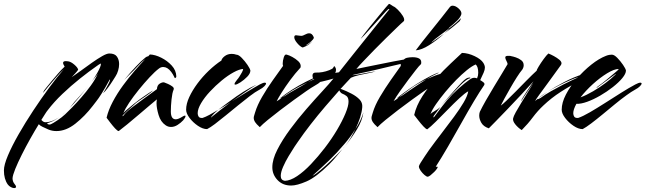

<svg xmlns="http://www.w3.org/2000/svg" viewBox="-136 -652 3295 980"><path d="M-64 308Q-71 308 -80.5 303Q-90 298 -96 290Q-116 262 -116 218Q-116 190 -95.5 141.5Q-75 93 -41 33.5Q-7 -26 34 -88Q75 -150 115.5 -205Q156 -260 190 -299Q170 -280 148.5 -255Q127 -230 109.5 -209Q92 -188 85 -179Q84 -178 84.5 -180.5Q85 -183 89 -190Q89 -191 100 -204.5Q111 -218 127.5 -238Q144 -258 161.5 -278Q179 -298 194 -312Q191 -317 188.5 -322Q186 -327 186 -331Q186 -340 200 -340Q207 -340 212 -339Q226 -337 243.5 -322Q261 -307 263 -296Q257 -287 248.5 -278Q240 -269 230 -258Q251 -272 278 -292Q305 -312 333.5 -332Q362 -352 385.5 -365.5Q409 -379 422 -379Q450 -379 461 -363Q472 -347 472 -325Q472 -309 467 -292Q462 -275 454 -263Q452 -260 440.5 -241.5Q429 -223 414.5 -203.5Q400 -184 390 -176Q407 -203 418 -224.5Q429 -246 424 -246Q399 -200 382.5 -174Q366 -148 355.5 -135Q345 -122 337 -111Q297 -59 249 -21Q201 17 152 17Q130 17 111 9Q93 1 80.5 -5Q68 -11 62 -18Q41 16 18 57Q-5 98 -25 138Q-45 178 -58 210Q-71 242 -72 258Q-72 275 -61 288Q-54 296 -54 301Q-54 308 -64 308ZM124 -18Q135 -23 157.5 -38Q180 -53 197 -69Q210 -81 232 -103.5Q254 -126 279 -154.5Q304 -183 327 -214.5Q350 -246 364 -277Q360 -270 351 -259Q342 -248 332 -236Q342 -249 349 -260.5Q356 -272 360 -279Q369 -295 374.5 -308Q380 -321 379 -328Q375 -326 369.5 -323Q364 -320 358 -315Q319 -288 272.5 -251Q226 -214 182.5 -172.5Q139 -131 108 -90Q102 -83 94 -70Q86 -57 75 -40Q85 -28 96 -28Q143 -28 202 -83L203 -84L207 -88Q207 -88 206.5 -87.5Q206 -87 203 -84Q202 -84 202 -83Q178 -61 155 -46Q132 -31 108 -24Q105 -23 105 -21Q105 -19 111.5 -17Q118 -15 124 -18ZM327 -230 328 -231 329 -232V-233H330L331 -234V-235H332V-236Q332 -236 332 -235Q332 -235 331 -235Q331 -235 331 -234Q331 -234 331 -234Q330 -234 330 -233Q330 -233 330 -233Q330 -233 329 -233Q329 -232 329 -232Q329 -232 329 -232Q328 -231 328 -231Q328 -231 328 -231Q327 -230 327 -230ZM213 -94Q221 -102 228.5 -112.5Q236 -123 244 -132Q255 -144 276 -167.5Q297 -191 317 -216Q295 -188 268 -155.5Q241 -123 213 -94Z M470 17Q464 17 451.5 3.5Q439 -10 426.5 -26.5Q414 -43 408 -51Q417 -90 439.5 -132.5Q462 -175 492 -216Q522 -257 552.5 -292Q583 -327 606 -351Q589 -338 570 -317.5Q551 -297 544 -290Q532 -278 520 -266.5Q508 -255 498 -244Q528 -281 557.5 -312Q587 -343 600 -353Q603 -356 608.5 -360Q614 -364 621 -365L629 -374Q656 -373 687 -357.5Q718 -342 740.5 -317.5Q763 -293 764 -262Q764 -258 760 -254.5Q756 -251 754 -258Q747 -273 738 -285Q729 -297 718 -304Q708 -310 697 -310Q685 -310 675 -302Q655 -287 627.5 -257.5Q600 -228 572.5 -194Q545 -160 523.5 -128Q502 -96 494 -75Q500 -82 515 -95Q530 -108 547 -121.5Q564 -135 576 -144Q580 -147 593 -156Q606 -165 620.5 -175Q635 -185 644 -190Q644 -188 632.5 -179Q621 -170 605 -159Q589 -148 575.5 -139Q562 -130 559 -127Q548 -117 533.5 -104Q519 -91 507 -80Q495 -69 491 -64Q489 -60 490 -59Q491 -58 494 -62Q503 -75 521 -90Q539 -105 560.5 -120.5Q582 -136 599 -149Q619 -164 635.5 -175.5Q652 -187 665 -197Q666 -218 680.5 -226Q695 -234 703 -231Q709 -229 721.5 -223.5Q734 -218 744 -210.5Q754 -203 750 -194Q743 -178 739.5 -144.5Q736 -111 736 -83Q736 -43 761 -43Q774 -43 796 -57Q804 -62 808 -62Q811 -62 811 -59Q811 -55 806 -47.5Q801 -40 799 -38Q787 -25 770.5 -14.5Q754 -4 737 -4Q730 -4 723 -6Q716 -8 709 -13Q684 -30 673.5 -65Q663 -100 663 -125Q663 -131 663.5 -136Q664 -141 665 -145Q654 -136 628.5 -114.5Q603 -93 572 -66.5Q541 -40 513 -17Q485 6 470 17Z M921 7Q899 7 874 -10Q849 -27 831.5 -50Q814 -73 814 -92Q814 -122 830 -156.5Q846 -191 872 -226Q898 -261 930 -291.5Q962 -322 994 -343Q996 -354 1011 -365.5Q1026 -377 1047 -377Q1059 -377 1070 -373Q1082 -373 1098 -356.5Q1114 -340 1127 -321Q1140 -302 1142 -292Q1142 -277 1126 -260.5Q1110 -244 1091.5 -232Q1073 -220 1065 -220Q1061 -220 1061 -223Q1061 -229 1074 -245Q1079 -250 1086 -261Q1093 -272 1099 -283Q1105 -294 1105 -300Q1086 -299 1056.5 -283Q1027 -267 995.5 -241Q964 -215 936 -185Q908 -155 890.5 -125.5Q873 -96 873 -74Q873 -64 878 -56.5Q883 -49 898 -50Q913 -55 933.5 -66Q954 -77 977 -91L957 -73Q954 -70 946 -60.5Q938 -51 942 -53Q962 -70 987.5 -89.5Q1013 -109 1041 -130Q1025 -120 1008.5 -109.5Q992 -99 977 -91L1032 -132Q1072 -162 1107 -184Q1142 -206 1174 -220Q1146 -203 1113.5 -180.5Q1081 -158 1048 -135Q1086 -159 1123.5 -182Q1161 -205 1190 -221Q1207 -230 1215 -230Q1222 -230 1222 -225Q1222 -221 1213.5 -212Q1205 -203 1188 -194Q1167 -183 1139 -161.5Q1111 -140 1079 -114Q1047 -88 1016.5 -63Q986 -38 961 -19Q949 -10 939 -3.5Q929 3 921 7Z M1407 -410Q1394 -416 1380 -433Q1366 -450 1366 -462Q1366 -472 1375 -472Q1380 -472 1387 -470.5Q1394 -469 1401 -469Q1410 -469 1421 -475.5Q1432 -482 1443 -482Q1457 -482 1465 -463Q1468 -458 1460 -449Q1452 -440 1441.5 -432Q1431 -424 1424 -420Q1429 -420 1440 -427.5Q1451 -435 1458 -442Q1445 -426 1428 -417.5Q1411 -409 1407 -410ZM1190 -3Q1172 -19 1165.5 -29.5Q1159 -40 1159 -49Q1159 -56 1161.5 -63Q1164 -70 1166 -78Q1177 -115 1202 -158Q1227 -201 1256.5 -242.5Q1286 -284 1309 -316Q1307 -318 1307 -328Q1307 -342 1312.5 -359.5Q1318 -377 1328 -373Q1340 -370 1356.5 -361Q1373 -352 1386 -340Q1399 -328 1399 -314Q1399 -311 1397 -305H1396Q1370 -277 1345 -243Q1320 -209 1301.5 -179.5Q1283 -150 1276 -135Q1282 -138 1289 -143Q1296 -148 1304 -155Q1299 -152 1295.5 -151Q1292 -150 1294 -151Q1320 -172 1354.5 -194Q1389 -216 1425 -234.5Q1461 -253 1493 -265H1495Q1497 -265 1492.5 -262.5Q1488 -260 1481 -257Q1474 -254 1462 -247.5Q1450 -241 1435 -232Q1449 -238 1464 -246Q1479 -254 1495 -259Q1500 -261 1504.5 -262Q1509 -263 1511 -263Q1518 -263 1518 -258Q1518 -251 1504 -238Q1490 -225 1468 -213Q1455 -206 1427.5 -187Q1400 -168 1365 -142.5Q1330 -117 1294.5 -90Q1259 -63 1231 -40Q1203 -17 1190 -3ZM1304 -155Q1309 -157 1314.5 -160.5Q1320 -164 1322 -165Q1341 -178 1372.5 -195.5Q1404 -213 1435 -232Q1385 -208 1356 -190Q1327 -172 1304 -155Z M1350 295Q1307 295 1280.5 267Q1254 239 1254 202Q1254 162 1279.5 112Q1305 62 1344.5 8.5Q1384 -45 1427.5 -95Q1471 -145 1508.5 -185.5Q1546 -226 1566 -251Q1556 -248 1539 -243.5Q1522 -239 1506.5 -235.5Q1491 -232 1486 -232Q1479 -232 1474.5 -237Q1470 -242 1468 -248Q1461 -252 1461 -254Q1460 -258 1459.5 -261Q1459 -264 1459 -266Q1459 -282 1476 -281.5Q1493 -281 1510 -284Q1527 -287 1545 -294Q1563 -301 1565 -307Q1569 -314 1570 -314Q1573 -314 1577 -305Q1579 -302 1579 -295Q1579 -287 1575 -280L1594 -283Q1630 -329 1669.5 -378Q1709 -427 1745 -472.5Q1781 -518 1809.5 -553Q1838 -588 1851 -604Q1851 -604 1851 -605Q1851 -606 1849 -606Q1845 -606 1833 -593Q1804 -561 1774.5 -528Q1745 -495 1725 -474Q1705 -453 1705 -454Q1705 -455 1719 -473.5Q1733 -492 1754 -518Q1775 -544 1796.5 -570Q1818 -596 1833 -614Q1848 -632 1849 -632Q1852 -633 1859.5 -627.5Q1867 -622 1871 -620Q1880 -617 1894.5 -602.5Q1909 -588 1919.5 -571.5Q1930 -555 1926 -545Q1912 -533 1888 -509.5Q1864 -486 1834.5 -457.5Q1805 -429 1776 -399Q1747 -369 1722 -343Q1697 -317 1683 -300Q1701 -304 1733.5 -310.5Q1766 -317 1803 -324.5Q1840 -332 1873 -338.5Q1906 -345 1925 -348Q1932 -355 1941 -357Q1956 -360 1970 -360Q1990 -360 2002 -354Q2014 -348 2014 -335Q2014 -333 2014 -330Q2014 -327 2012 -324Q2003 -316 1985.5 -293.5Q1968 -271 1946.5 -242.5Q1925 -214 1905 -185.5Q1885 -157 1873 -136Q1879 -139 1886 -144Q1893 -149 1901 -156Q1896 -153 1892.5 -152Q1889 -151 1891 -152Q1917 -173 1953.5 -198.5Q1990 -224 2029 -246.5Q2068 -269 2100 -281H2102Q2104 -281 2099.5 -278.5Q2095 -276 2088 -273Q2081 -270 2069 -263.5Q2057 -257 2042 -248Q2056 -254 2071 -260.5Q2086 -267 2102 -272Q2111 -275 2115 -275Q2123 -275 2123 -268Q2123 -259 2107.5 -242.5Q2092 -226 2069 -213Q2056 -206 2028.5 -187Q2001 -168 1966 -142.5Q1931 -117 1895.5 -90Q1860 -63 1832 -40Q1804 -17 1791 -3Q1773 -19 1766.5 -29.5Q1760 -40 1760 -49Q1760 -56 1762.5 -63Q1765 -70 1767 -78Q1778 -115 1803.5 -158Q1829 -201 1858 -242.5Q1887 -284 1910 -316Q1908 -321 1910 -326Q1888 -321 1857 -313.5Q1826 -306 1798.5 -299.5Q1771 -293 1758 -290Q1744 -287 1721 -282Q1698 -277 1680 -273Q1662 -269 1662 -268Q1671 -268 1693.5 -272Q1716 -276 1741 -281Q1766 -286 1782 -288Q1768 -283 1744.5 -278.5Q1721 -274 1696.5 -268.5Q1672 -263 1655 -255Q1645 -245 1632 -230.5Q1619 -216 1602 -198Q1605 -198 1607 -197Q1633 -187 1658 -174Q1683 -161 1699 -144.5Q1715 -128 1713 -105Q1709 -56 1678 7Q1692 -14 1702.5 -36Q1713 -58 1719 -79Q1713 -36 1686 8Q1659 52 1625 94Q1642 72 1655 50Q1668 28 1678 7Q1651 50 1622 83Q1593 116 1583 127Q1565 146 1543.5 167Q1522 188 1502 206Q1482 224 1470 235Q1458 246 1460 245Q1476 237 1501.5 215Q1527 193 1551 170Q1565 156 1581 140.5Q1597 125 1612 109Q1596 128 1580 147.5Q1564 167 1545 186Q1477 253 1428.5 274Q1380 295 1350 295ZM1986 -395Q1999 -413 2021 -441Q2043 -469 2069 -501Q2095 -533 2119 -563.5Q2143 -594 2160 -616Q2166 -623 2174 -623Q2189 -623 2205 -608.5Q2221 -594 2219 -580Q2214 -563 2196.5 -546Q2179 -529 2159 -513Q2154 -509 2154 -508Q2154 -507 2155 -506L2141 -495Q2125 -483 2110 -472Q2095 -461 2085 -453Q2081 -450 2072.5 -442Q2064 -434 2068 -436L2131 -480Q2093 -446 2054.5 -421.5Q2016 -397 1986 -395ZM2131 -480 2150 -498Q2154 -502 2154.5 -503.5Q2155 -505 2155 -506Q2174 -520 2190 -534Q2206 -548 2213 -556Q2214 -558 2216 -558Q2217 -558 2214 -551Q2211 -544 2208 -542Q2199 -534 2181.5 -519.5Q2164 -505 2142 -489ZM1901 -156Q1906 -158 1911.5 -161.5Q1917 -165 1919 -166Q1932 -175 1952.5 -189Q1973 -203 1997 -219Q2021 -235 2042 -248Q1992 -224 1958 -198.5Q1924 -173 1901 -156ZM1318 271Q1346 270 1380.5 247Q1415 224 1451.5 185.5Q1488 147 1522.5 102Q1557 57 1584 11.5Q1611 -34 1627 -72.5Q1643 -111 1643 -133Q1643 -154 1632.5 -162Q1622 -170 1611 -174Q1606 -176 1601.5 -181.5Q1597 -187 1596 -191Q1564 -155 1525 -109.5Q1486 -64 1449.5 -17Q1413 30 1385 71Q1381 76 1367.5 96.5Q1354 117 1337.5 144.5Q1321 172 1309 199.5Q1297 227 1297 246Q1297 268 1318 271ZM1612 109 1625 94Q1622 98 1619 101.5Q1616 105 1612 109Z M2047 250Q2041 250 2030.5 241Q2020 232 2011.5 220Q2003 208 2002 198Q2002 193 2011 178.5Q2020 164 2032 146Q2044 128 2053 115Q2085 71 2118.5 27.5Q2152 -16 2181.5 -56Q2211 -96 2230.5 -129Q2250 -162 2254 -186Q2237 -177 2208.5 -150.5Q2180 -124 2148.5 -91.5Q2117 -59 2089 -31.5Q2061 -4 2045 8Q2039 8 2025.5 -6.5Q2012 -21 1998.5 -38.5Q1985 -56 1978 -65Q1989 -113 2020 -161Q2051 -209 2090 -252Q2129 -295 2165 -328.5Q2201 -362 2222 -382Q2254 -381 2286.5 -365.5Q2319 -350 2331 -331Q2339 -318 2339 -307Q2339 -296 2332.5 -281Q2326 -266 2315 -243Q2324 -238 2332 -231.5Q2340 -225 2335 -217Q2314 -187 2283.5 -136Q2253 -85 2219 -24Q2185 37 2151 95.5Q2117 154 2088 199H2097Q2100 200 2095 208Q2090 216 2080.5 225.5Q2071 235 2061.5 242.5Q2052 250 2047 250ZM2080 -55Q2095 -75 2121 -109.5Q2147 -144 2172 -169Q2204 -201 2235.5 -226.5Q2267 -252 2277 -254Q2280 -255 2284 -255Q2290 -255 2294.5 -253.5Q2299 -252 2299 -252Q2305 -266 2305 -280Q2305 -312 2292 -323Q2273 -315 2247 -294Q2221 -273 2192 -243.5Q2163 -214 2136.5 -182Q2110 -150 2089.5 -120.5Q2069 -91 2061 -69Q2066 -76 2082.5 -85Q2099 -94 2112 -106L2079 -62Q2076 -58 2076.5 -54.5Q2077 -51 2080 -55ZM2115 -112Q2138 -139 2161.5 -166Q2185 -193 2204.5 -214Q2224 -235 2233 -243Q2237 -246 2243 -250.5Q2249 -255 2258 -256Q2262 -257 2264.5 -255Q2267 -253 2262 -252Q2254 -251 2241 -241Q2228 -231 2214.5 -217.5Q2201 -204 2189.5 -191.5Q2178 -179 2173 -174Q2160 -161 2143 -142.5Q2126 -124 2115 -112Z M2527 12Q2508 0 2494 -17.5Q2480 -35 2483 -48Q2485 -58 2496.5 -79Q2508 -100 2524 -126Q2540 -152 2556.5 -179Q2573 -206 2586 -227Q2588 -230 2580.5 -219.5Q2573 -209 2561.5 -192.5Q2550 -176 2539.5 -159.5Q2529 -143 2524 -135Q2524 -140 2532.5 -154Q2541 -168 2552 -184.5Q2563 -201 2573 -216Q2583 -231 2587 -237Q2560 -207 2525 -169.5Q2490 -132 2455.5 -96Q2421 -60 2394.5 -33Q2368 -6 2359 3Q2332 -6 2321 -25Q2310 -44 2310 -62Q2310 -72 2313 -81Q2324 -104 2343.5 -138.5Q2363 -173 2385 -209Q2407 -245 2426 -276.5Q2445 -308 2455 -325Q2454 -332 2448.5 -342Q2443 -352 2443 -359Q2443 -367 2457 -367Q2460 -367 2464.5 -367Q2469 -367 2475 -365Q2482 -364 2497 -359Q2512 -354 2524.5 -344.5Q2537 -335 2537 -319Q2537 -308 2530 -297Q2518 -283 2501.5 -257Q2485 -231 2468.5 -202Q2452 -173 2438.5 -148.5Q2425 -124 2420 -113Q2428 -118 2449 -138Q2470 -158 2497.5 -186Q2525 -214 2553 -242.5Q2581 -271 2603 -291Q2603 -295 2613.5 -312.5Q2624 -330 2638.5 -350Q2653 -370 2663 -379Q2676 -374 2691.5 -365.5Q2707 -357 2718.5 -347.5Q2730 -338 2730 -329Q2730 -325 2727 -320Q2694 -274 2665 -234.5Q2636 -195 2617 -169Q2598 -143 2595 -136Q2603 -143 2613 -151Q2629 -166 2659 -184Q2696 -208 2744.5 -233.5Q2793 -259 2847 -276Q2856 -279 2861 -279Q2870 -279 2865 -271.5Q2860 -264 2849.5 -255Q2839 -246 2828 -241Q2774 -214 2726 -183Q2678 -152 2638 -114Q2608 -86 2583 -52.5Q2558 -19 2527 12ZM2608 -146Q2608 -145 2614 -147.5Q2620 -150 2623 -152Q2644 -168 2676.5 -186.5Q2709 -205 2740 -221Q2771 -237 2785 -243Q2793 -246 2806.5 -253Q2820 -260 2815 -258Q2800 -254 2773.5 -242.5Q2747 -231 2716.5 -215.5Q2686 -200 2659 -184Q2646 -175 2634.5 -166.5Q2623 -158 2613 -151Q2611 -149 2609 -147Z M2838 7Q2816 7 2791 -10Q2766 -27 2748.5 -50Q2731 -73 2731 -92Q2731 -128 2752.5 -169.5Q2774 -211 2808.5 -251Q2843 -291 2882 -322Q2921 -353 2957 -367Q2967 -371 2975 -372Q2983 -373 2987 -373Q2999 -373 3015 -356.5Q3031 -340 3044 -321Q3057 -302 3059 -292Q3059 -276 3040.5 -253.5Q3022 -231 2992 -207.5Q2962 -184 2927.5 -164Q2893 -144 2861 -132.5Q2829 -121 2806 -122Q2790 -93 2790 -74Q2790 -64 2795 -56.5Q2800 -49 2815 -50Q2839 -58 2875 -79Q2911 -100 2952.5 -126.5Q2994 -153 3034.5 -178.5Q3075 -204 3107 -221Q3124 -230 3132 -230Q3139 -230 3139 -225Q3139 -221 3130.5 -212Q3122 -203 3105 -194Q3096 -189 3085 -182Q3074 -175 3062 -166Q3034 -146 3002.5 -120Q2971 -94 2939.5 -68Q2908 -42 2881.5 -22Q2855 -2 2838 7ZM2827 -155Q2857 -166 2891 -186Q2925 -206 2955 -228.5Q2985 -251 3003 -269L3008 -274Q3008 -276 2996 -267L2912 -205Q2911 -204 2909 -204Q2908 -204 2910 -206.5Q2912 -209 2917 -212Q2937 -226 2958 -243.5Q2979 -261 2998 -277Q3022 -296 3022 -300Q2999 -300 2963 -278Q2927 -256 2890.5 -223Q2854 -190 2827 -155Z"/></svg>

Font: Smooch
Style: Regular
Weight: 400
Designer: Robert E. Leuschke
Foundry: Robert E. Leuschke
Version: Version 1.010; ttfautohint (v1.8.3)